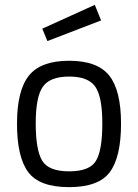

<svg xmlns="http://www.w3.org/2000/svg" viewBox="-20 -760 568 790"><path d="M264.5 -510Q381 -510 429.5 -449Q478 -388 478 -251Q478 -114 432 -52Q386 10 264 10Q142 10 96 -52Q50 -114 50 -251Q50 -388 99 -449Q148 -510 264.5 -510ZM264.5 -55Q349 -55 375 -98.5Q401 -142 401 -252Q401 -362 372 -403.5Q343 -445 264.5 -445Q186 -445 156.5 -403.5Q127 -362 127 -252.5Q127 -143 153.5 -99Q180 -55 264.5 -55ZM154 -642 370 -740 396 -676 175 -591Z"/></svg>

Font: Titillium Web
Style: Regular
Weight: 400
Version: Version 1.002;PS 57.000;hotconv 1.0.70;makeotf.lib2.5.55311